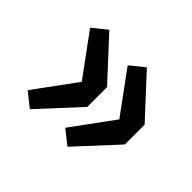

<svg xmlns="http://www.w3.org/2000/svg" viewBox="-97 -585 665 665"><g transform="rotate(45 236.0 -252.5)"><path d="M106 -58 54 -99 166 -252 54 -405 106 -447 241 -301V-204ZM290 -58 238 -99 350 -252 238 -405 290 -447 425 -301V-204Z"/></g></svg>

Font: Assistant
Style: Bold
Weight: 700
Designer: Hebrew By Ben Nathan, Latin by Paul Hunt
Version: Version 3.000